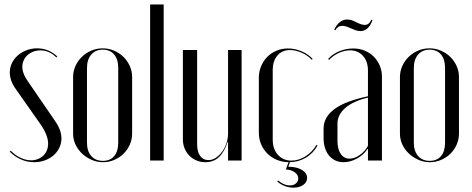

<svg xmlns="http://www.w3.org/2000/svg" viewBox="-20 -719 2115 860"><path d="M236.8 -465.8Q218.4 -483.6 195.4 -493.1Q172.5 -502.5 145.8 -502.5Q120.8 -502.5 98.4 -493.8Q76 -485.1 59.5 -470.6Q43 -456 33.4 -436.4Q23.9 -416.8 23.9 -394.6Q23.9 -376 30.5 -357.4Q37.1 -338.9 50.4 -320.4L160.2 -164.2Q177.8 -139.1 186.7 -116.9Q195.6 -94.8 195.6 -75.2Q195.6 -59.5 189.9 -45.6Q184.2 -31.8 174 -22Q163.8 -12.2 149.7 -6.6Q135.6 -0.9 119.9 -0.9Q96.5 -0.9 72.3 -12.1Q48.1 -23.4 27.8 -44.1L23.8 -39.5Q46.2 -17 74.2 -4.8Q102.1 7.5 133.1 7.5Q158.5 7.5 180.8 -0.6Q203.1 -8.6 219.7 -23.1Q236.2 -37.5 245.8 -57.1Q255.2 -76.8 255.2 -99.5Q255.2 -118.5 247.6 -138.4Q240 -158.4 225.8 -178.4L107.5 -350.8Q93.8 -369.6 86.9 -386.8Q80 -404 80 -420.1Q80 -435.2 86.2 -448.8Q92.4 -462.4 103.3 -472.2Q114.2 -482 129.2 -487.7Q144.2 -493.4 161.6 -493.4Q181 -493.4 198.9 -485.4Q216.9 -477.5 232.1 -461.8Z M439.9 -502.5Q466.4 -502.5 490.6 -492.2Q514.7 -481.8 532.7 -464.4Q550.6 -446.9 561.2 -423.6Q571.8 -400.3 571.8 -374.1V-120.5Q571.8 -94.7 561.5 -71.3Q551.2 -47.8 533.5 -30.5Q515.8 -13.1 492 -2.8Q468.2 7.5 441.5 7.5Q414.6 7.5 390.5 -3Q366.3 -13.6 347.7 -31Q329.1 -48.4 318.2 -71.5Q307.4 -94.6 307.4 -120.5V-374.1Q307.4 -399.9 317.9 -423.2Q328.3 -446.5 346.5 -464.2Q364.6 -481.9 388.6 -492.2Q412.7 -502.5 439.9 -502.5ZM440.4 -496.5Q407.6 -496.5 388.6 -474.4Q369.6 -452.4 369.6 -414.2V-80.4Q369.6 -42.2 388.6 -20.4Q407.7 1.5 440.8 1.5Q473.4 1.5 491.5 -19.9Q509.5 -41.2 509.5 -80.4V-414.2Q509.5 -453.4 491.3 -474.9Q473.1 -496.5 440.4 -496.5Z M652.4 0H713.1V-699H652.4Z M999.5 -82.9H1001.5V-52.9V0H1062.2V-495H1001.5V-121.2Q1001.5 -98.5 994.2 -77.1Q987 -55.6 974.6 -39Q962.1 -22.4 946.4 -12.1Q930.8 -1.9 913.9 -1.9Q890.1 -1.9 876.6 -20.3Q863 -38.8 863 -72.4V-495H799.2V-94.1Q799.2 -72.8 807 -53.9Q814.8 -35 828.4 -21.4Q842 -7.9 860.4 -0.2Q878.8 7.5 900.2 7.5Q936.1 7.5 960.4 -15.1Q984.6 -37.8 999.5 -82.9Z M1139.4 -370.8V-124.2Q1139.4 -96 1149.9 -72.1Q1160.4 -48.1 1178.4 -30.3Q1196.4 -12.5 1221.3 -2.5Q1246.2 7.5 1274.9 7.5Q1315.6 7.5 1349.1 -12.1Q1382.5 -31.6 1402.4 -67.2L1397.4 -69.9Q1388.5 -54.5 1376.2 -41.6Q1364 -28.6 1349.1 -19.2Q1334.1 -9.8 1318.1 -4.7Q1302.1 0.4 1285.4 0.4Q1248.4 0.4 1225 -25.4Q1201.6 -51.2 1201.6 -92.9V-404.6Q1201.6 -445.9 1222.6 -470.3Q1243.6 -494.8 1278.9 -494.8Q1304.6 -494.8 1332 -482.5Q1359.4 -470.2 1376.5 -451.1L1380.5 -455.1Q1360.9 -476.4 1331.2 -489.1Q1301.5 -501.9 1270.4 -501.9Q1242.5 -501.9 1218.6 -491.9Q1194.6 -481.9 1177 -464.1Q1159.4 -446.2 1149.4 -422.1Q1139.4 -398 1139.4 -370.8ZM1222.1 93.9Q1235.5 106.5 1254.6 114Q1273.8 121.5 1294.5 121.5Q1308.2 121.5 1319.2 118.3Q1330.1 115.1 1338.2 109.4Q1346.2 103.8 1350.9 95.9Q1355.6 88 1355.6 78.2Q1355.6 56 1332.2 42Q1308.8 28 1271.8 28L1280.2 1.8H1274.2L1260.5 40Q1285 41.5 1300.5 52.9Q1316 64.4 1316 80.5Q1316 93.6 1305.4 102.6Q1294.9 111.6 1278.5 111.6Q1265 111.6 1251 105.5Q1237 99.4 1225.5 89.2Z M1429.4 -99.2Q1429.4 -75.6 1435.9 -55.6Q1442.5 -35.6 1454.2 -21.8Q1466 -7.9 1482.2 -0.2Q1498.5 7.5 1518.2 7.5Q1549.1 7.5 1579.2 -8.9Q1609.2 -25.4 1626.1 -52H1628.1V-28.2V0H1690.8V-375.5Q1690.8 -402.4 1680.8 -425.6Q1670.8 -448.8 1653.6 -465.9Q1636.5 -483 1613 -492.4Q1589.5 -501.9 1561.8 -501.9Q1545.5 -501.9 1529.2 -498.5Q1512.9 -495.1 1498.2 -488.9Q1483.6 -482.6 1471.1 -473.9Q1458.6 -465.1 1449.6 -454.8L1454.6 -450.8Q1462.2 -459.8 1472.9 -467.5Q1483.5 -475.2 1496.2 -481.3Q1508.9 -487.4 1522.2 -490.4Q1535.6 -493.5 1547.8 -493.5Q1583.5 -493.5 1605.8 -468.8Q1628.1 -444.1 1628.1 -403.2V-287.8Q1578.2 -277.2 1540.9 -263.2Q1503.6 -249.2 1478.9 -231Q1454.1 -212.8 1441.8 -191Q1429.4 -169.2 1429.4 -143.6ZM1545.8 -8.4Q1520.6 -8.4 1506.1 -29.8Q1491.6 -51.2 1491.6 -87.2V-165.8Q1491.6 -186.1 1501.1 -204.1Q1510.6 -222.1 1528.4 -237Q1546.2 -251.9 1571.6 -263.2Q1597 -274.6 1628.1 -281.8V-65.6Q1614.6 -40.6 1591.1 -24.5Q1567.6 -8.4 1545.8 -8.4ZM1481.9 -583.6 1476.9 -585.6Q1487.2 -608.4 1502.2 -620Q1517.1 -631.6 1535.1 -631.6Q1541.9 -631.6 1548.6 -630.4Q1555.2 -629.2 1562.9 -625.6L1586.2 -614.6Q1595.9 -610.4 1602.4 -608.9Q1608.9 -607.4 1613.6 -607.4Q1623.8 -607.4 1630.8 -613.1Q1637.9 -618.8 1643.2 -630.8L1648.2 -627.8Q1639.1 -604 1625.8 -591.9Q1612.4 -579.8 1595 -579.8Q1587.6 -579.8 1579 -581.9Q1570.4 -584.1 1560.5 -588.4L1547.2 -594Q1535.6 -599.1 1527.8 -601.2Q1519.9 -603.2 1513.5 -603.2Q1502.2 -603.2 1494.9 -598.4Q1487.6 -593.5 1481.9 -583.6Z M1903.9 -502.5Q1930.4 -502.5 1954.6 -492.2Q1978.7 -481.8 1996.7 -464.4Q2014.6 -446.9 2025.2 -423.6Q2035.8 -400.3 2035.8 -374.1V-120.5Q2035.8 -94.7 2025.5 -71.3Q2015.2 -47.8 1997.5 -30.5Q1979.8 -13.1 1956 -2.8Q1932.2 7.5 1905.5 7.5Q1878.6 7.5 1854.5 -3Q1830.3 -13.6 1811.7 -31Q1793.1 -48.4 1782.2 -71.5Q1771.4 -94.6 1771.4 -120.5V-374.1Q1771.4 -399.9 1781.9 -423.2Q1792.3 -446.5 1810.5 -464.2Q1828.6 -481.9 1852.6 -492.2Q1876.7 -502.5 1903.9 -502.5ZM1904.4 -496.5Q1871.6 -496.5 1852.6 -474.4Q1833.6 -452.4 1833.6 -414.2V-80.4Q1833.6 -42.2 1852.6 -20.4Q1871.7 1.5 1904.8 1.5Q1937.4 1.5 1955.5 -19.9Q1973.5 -41.2 1973.5 -80.4V-414.2Q1973.5 -453.4 1955.3 -474.9Q1937.1 -496.5 1904.4 -496.5Z"/></svg>

Font: Moniqa Black
Style: Regular
Weight: 900
Designer: Rajesh Rajput
Foundry: Rajesh Rajput
Version: Version 1.000